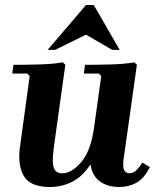

<svg xmlns="http://www.w3.org/2000/svg" viewBox="-20 -740 640 770"><path d="M551 -88 581 -70Q558 -24 527 -7Q496 10 458 10Q411 10 380 -13Q349 -36 343 -81Q312 -33 270.5 -11.5Q229 10 180 10Q102 10 76 -33.5Q50 -77 60 -150L99 -435L89 -445H29L34 -480Q81 -480 136.5 -481.5Q192 -483 232 -490L242 -480L196 -150Q191 -113 192 -89.5Q193 -66 202 -55.5Q211 -45 230 -45Q267 -45 305.5 -89.5Q344 -134 357 -227L386 -435L376 -445H316L321 -480Q368 -480 423.5 -481.5Q479 -483 519 -490L529 -480L476 -104Q471 -69 478.5 -57Q486 -45 499 -45Q514 -45 526.5 -57Q539 -69 551 -88ZM430 -540 325 -601 201 -540H171L325 -720H356L460 -540Z"/></svg>

Font: Brygada 1918
Style: Italic
Weight: 400
Italic angle: -8°
Designer: Mateusz Machalski | Borys Kosmynka | Przemek Hoffer
Foundry: NIEPODLEGLA 2018
Version: Version 3.006